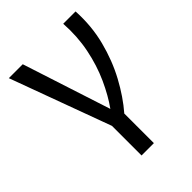

<svg xmlns="http://www.w3.org/2000/svg" viewBox="-208 -626 936 936"><g transform="rotate(-45 260.0 -158.0)"><path d="M212 204V0L21 -520H117L265 -64Q303 -117 335.5 -188.5Q368 -260 385 -344Q402 -428 396 -520H481Q487 -415 462.5 -319.5Q438 -224 394 -142.5Q350 -61 297 0V204Z"/></g></svg>

Font: Murecho
Style: Regular
Weight: 400
Designer: Neil Summerour
Foundry: Positype
Version: Version 1.010; ttfautohint (v1.8.3)